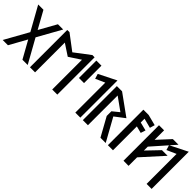

<svg xmlns="http://www.w3.org/2000/svg" viewBox="186 -2082 3251 3251"><g transform="rotate(45 1811.5 -457.0)"><path d="M386 -435 623 -860H497L323 -548L150 -860H24L261 -435L24 -10H150L323 -322L497 -10H623Z M1210 -10H1332V-903L1279 -904L1005 -696L730 -904L677 -903V-10H799V-723L1004 -588L1210 -723Z M1514 -468V-885H1392V-468Z M1883 -900 1568 -742 1595 -653 1763 -728V-10H1883Z M2264 -419 2442 -555 2068 -825H1943V-10H2065V-722L2298 -555L2179 -458V-346L2365 -10H2491Z M2543 -10H2665V-582L2789 -550L2817 -637L2665 -675V-766L2838 -721L2864 -810L2669 -860H2543Z M3038 -10V-214L3385 -598H3250L3038 -377V-470L3383 -861H3248L3038 -633V-861H2916V-11Z M3590 -900 3275 -742 3302 -653 3470 -728V-10H3590Z"/></g></svg>

Font: Ny Stormning
Style: Fi
Weight: 300
Designer: Robert Jablonski, Mew Too
Foundry: Cannot Into Space Fonts
Version: Version 0.90